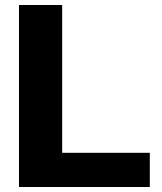

<svg xmlns="http://www.w3.org/2000/svg" viewBox="-20 -749 650 769"><path d="M56 0V-729H229V-137H580V0Z"/></svg>

Font: Hubot Sans
Style: Bold
Weight: 700
Designer: Deni Anggara
Foundry: GitHub, Inc., Subsidiary of Microsoft Corporation
Version: Version 2.000